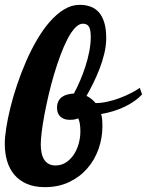

<svg xmlns="http://www.w3.org/2000/svg" viewBox="-34 -771 608 795"><path d="M554.2 -379.9Q526.9 -350.6 482.7 -329.3Q438.5 -308.1 384.8 -298.8Q388.2 -287.6 389.2 -275.4Q390.1 -263.2 390.1 -249Q390.1 -199.7 374 -154.1Q357.9 -108.4 327.1 -73.2Q296.4 -38.1 252.2 -17.1Q208 3.9 151.9 3.9Q108.9 3.9 77.6 -9.5Q46.4 -22.9 25.9 -46.9Q5.4 -70.8 -4.4 -103.8Q-14.2 -136.7 -14.2 -175.8Q-14.2 -202.6 -8.1 -241.7Q-2 -280.8 9.3 -326.4Q20.5 -372.1 37.1 -421.1Q53.7 -470.2 74.2 -517.3Q94.7 -564.5 119.6 -606.9Q144.5 -649.4 172.6 -681.4Q200.7 -713.4 231.7 -732.2Q262.7 -751 295.9 -751Q320.8 -751 341.3 -743.4Q361.8 -735.8 376 -719.5Q390.1 -703.1 397.9 -677Q405.8 -650.9 405.8 -613.8Q405.8 -582 397.9 -549.3Q390.1 -516.6 377.9 -485.4Q365.7 -454.1 351.6 -425.5Q337.4 -397 324.2 -374Q335.4 -368.7 344.5 -361.3Q353.5 -354 361.8 -344.2Q385.3 -344.2 410.6 -349.9Q436 -355.5 460.4 -364.5Q484.9 -373.5 506.8 -384.8Q528.8 -396 544.9 -407.2ZM290 -280.8Q281.7 -277.8 274.9 -276.4Q268.1 -274.9 253.9 -274.9Q230.5 -274.9 216.3 -287.8Q202.1 -300.8 202.1 -324.2Q202.1 -340.3 207.5 -351.3Q212.9 -362.3 222.2 -369.1Q231.4 -376 244.1 -379.4Q256.8 -382.8 272 -383.8Q285.2 -407.7 297.6 -437Q310.1 -466.3 320.1 -497.3Q330.1 -528.3 335.9 -559.3Q341.8 -590.3 341.8 -618.2Q341.8 -648.9 334 -660.9Q326.2 -672.9 309.1 -672.9Q293 -672.9 276.9 -655.8Q260.7 -638.7 245.6 -609.6Q230.5 -580.6 216.3 -542.5Q202.1 -504.4 189.7 -462.6Q177.2 -420.9 167.2 -377.7Q157.2 -334.5 149.9 -295.7Q142.6 -256.8 138.7 -224.9Q134.8 -192.9 134.8 -172.9Q134.8 -153.3 138.2 -137.5Q141.6 -121.6 148.9 -110.1Q156.2 -98.6 167.7 -92.3Q179.2 -85.9 195.8 -85.9Q220.2 -85.9 239.5 -98.6Q258.8 -111.3 272 -131.6Q285.2 -151.9 292 -176.8Q298.8 -201.7 298.8 -226.1Q298.8 -263.2 290 -280.8Z"/></svg>

Font: Lobster
Style: Regular
Weight: 400
Designer: Pablo Impallari
Foundry: Pablo Impallari
Version: Version 1.007; ttfautohint (v1.1) -l 8 -r 50 -G 50 -x 14 -D 